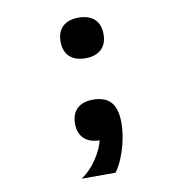

<svg xmlns="http://www.w3.org/2000/svg" viewBox="-86 -695 923 959"><g transform="rotate(-10 375.0 -215.5)"><path d="M375 -407Q323 -407 294.5 -434Q266 -461 266 -510Q266 -560 294.5 -586.5Q323 -613 375 -613Q427 -613 455.5 -586.5Q484 -560 484 -510Q484 -461 455.5 -434Q427 -407 375 -407ZM251 182Q295 153 329.5 102Q364 51 375 0V-197Q436 -197 465.5 -163.5Q495 -130 495 -60Q495 -17 485.5 28Q476 73 460 113Q444 153 423 182ZM375 9Q323 9 294.5 -18Q266 -45 266 -94Q266 -144 294.5 -170.5Q323 -197 375 -197Q427 -197 455.5 -170.5Q484 -144 484 -94Q484 -45 455.5 -18Q427 9 375 9Z"/></g></svg>

Font: Martian Mono SemiExpanded Medium
Style: Regular
Weight: 500
Width: 6
Designer: Roman Shamin
Foundry: Evil Martians
Version: Version 1.000